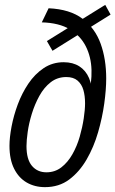

<svg xmlns="http://www.w3.org/2000/svg" viewBox="-20 -762 475 790"><path d="M165 8Q123 8 90 -11Q57 -30 38 -68Q19 -106 19 -162Q19 -196 27.5 -241Q36 -286 53 -332Q70 -378 96.5 -417.5Q123 -457 159.5 -481.5Q196 -506 242 -506Q280 -506 306.5 -489Q333 -472 346.5 -440.5Q360 -409 358 -367L341 -355L343 -363Q358 -420 356.5 -474Q355 -528 333 -571.5Q311 -615 267 -641.5Q223 -668 152 -670L180 -728Q268 -724 319.5 -685Q371 -646 394 -582.5Q417 -519 417 -439Q417 -394 409 -336Q401 -278 383.5 -217.5Q366 -157 336.5 -106Q307 -55 265 -23.5Q223 8 165 8ZM171 -53Q206 -53 232.5 -73.5Q259 -94 278 -127.5Q297 -161 308 -199.5Q319 -238 324.5 -274.5Q330 -311 330 -337Q330 -368 323 -392Q316 -416 299 -430.5Q282 -445 253 -445Q216 -445 188.5 -423.5Q161 -402 142 -367.5Q123 -333 111 -294Q99 -255 94 -219.5Q89 -184 89 -161Q89 -106 111.5 -79.5Q134 -53 171 -53ZM196 -553 173 -593 413 -742 435 -702Z"/></svg>

Font: Instrument Sans Condensed
Style: Italic
Weight: 400
Width: 3
Italic angle: -13°
Designer: Rodrigo Fuenzalida
Foundry: fragTYPE
Version: Version 1.000;gftools[0.9.28]